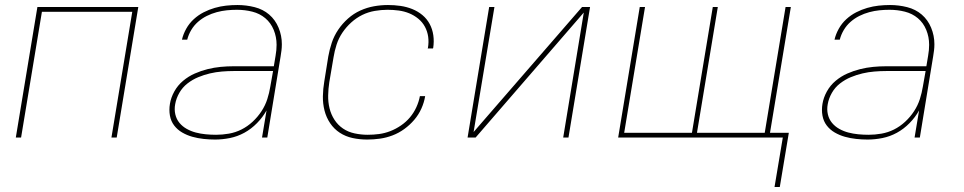

<svg xmlns="http://www.w3.org/2000/svg" viewBox="-20 -548 3840 765"><path d="M43 0 129 -520H531L445 0H424L507 -501H147L64 0Z M837 8Q814 8 791 5.5Q768 3 746.5 -3Q725 -9 706 -20Q687 -31 674 -48Q661 -65 657 -87.5Q653 -110 657 -134Q661 -159 674.5 -183.5Q688 -208 709.5 -226Q731 -244 756 -255Q781 -266 807 -272.5Q833 -279 859 -281.5Q885 -284 911 -284H1071L1078 -326Q1080 -337 1081 -348Q1082 -359 1082 -369V-370Q1082 -401 1070.5 -429Q1059 -457 1037 -475.5Q1015 -494 985.5 -501.5Q956 -509 924 -509Q904 -509 884 -507Q864 -505 843.5 -499.5Q823 -494 804 -484.5Q785 -475 769 -461Q753 -447 742 -428.5Q731 -410 726 -390H705Q710 -412 722 -433.5Q734 -455 752 -471.5Q770 -488 791.5 -499Q813 -510 835.5 -516.5Q858 -523 880.5 -525.5Q903 -528 926 -528Q961 -528 994.5 -519.5Q1028 -511 1052.5 -490Q1077 -469 1090 -437.5Q1103 -406 1103 -372Q1103 -359 1101.5 -347Q1100 -335 1098 -323L1045 0H1024L1042 -108Q1027 -81 1004 -57.5Q981 -34 953.5 -19Q926 -4 896 2Q866 8 837 8ZM841 -11Q866 -11 892 -15.5Q918 -20 942 -32Q966 -44 986.5 -63Q1007 -82 1022 -105Q1037 -128 1045 -153Q1053 -178 1057 -203L1068 -265H911Q888 -265 864 -263Q840 -261 816.5 -255.5Q793 -250 770 -240.5Q747 -231 727 -215.5Q707 -200 694.5 -178Q682 -156 678 -133Q674 -112 678.5 -92.5Q683 -73 695 -58.5Q707 -44 724 -34.5Q741 -25 760 -20Q779 -15 799.5 -13Q820 -11 841 -11Z M1443 8Q1413 8 1385 2Q1357 -4 1334 -19Q1311 -34 1295.5 -57Q1280 -80 1273 -107.5Q1266 -135 1266.5 -164.5Q1267 -194 1272 -223L1288 -323Q1293 -351 1302 -378Q1311 -405 1327.5 -429.5Q1344 -454 1366.5 -474Q1389 -494 1415.5 -506Q1442 -518 1470 -523Q1498 -528 1526 -528Q1551 -528 1575.5 -524.5Q1600 -521 1622.5 -512Q1645 -503 1663 -488Q1681 -473 1692 -452.5Q1703 -432 1706.5 -407.5Q1710 -383 1706 -357L1705 -355H1684L1685 -357Q1689 -380 1686 -401.5Q1683 -423 1673 -441.5Q1663 -460 1646.5 -473.5Q1630 -487 1610.5 -495Q1591 -503 1569 -506Q1547 -509 1524 -509Q1499 -509 1473 -504.5Q1447 -500 1423.5 -488.5Q1400 -477 1379.5 -458.5Q1359 -440 1344 -417.5Q1329 -395 1321 -370Q1313 -345 1309 -320L1292 -220Q1288 -194 1287.5 -167.5Q1287 -141 1293 -116.5Q1299 -92 1312.5 -71Q1326 -50 1346.5 -36Q1367 -22 1393 -16.5Q1419 -11 1445 -11Q1468 -11 1490.5 -14Q1513 -17 1535 -25.5Q1557 -34 1577.5 -48Q1598 -62 1613.5 -80.5Q1629 -99 1639 -121Q1649 -143 1653 -165H1674Q1670 -140 1659 -115.5Q1648 -91 1630.5 -70.5Q1613 -50 1591 -34Q1569 -18 1544 -8.5Q1519 1 1493.5 4.5Q1468 8 1443 8Z M1843 0 1929 -520H1950L1867 -22L2299 -520H2331L2245 0H2224L2306 -498L1875 0Z M3087 197H3066L3099 0H2443L2529 -520H2550L2467 -19H2737L2820 -520H2840L2757 -19H3027L3110 -520H3131L3048 -19H3123Z M3437 8Q3414 8 3391 5.5Q3368 3 3346.5 -3Q3325 -9 3306 -20Q3287 -31 3274 -48Q3261 -65 3257 -87.5Q3253 -110 3257 -134Q3261 -159 3274.5 -183.5Q3288 -208 3309.5 -226Q3331 -244 3356 -255Q3381 -266 3407 -272.5Q3433 -279 3459 -281.5Q3485 -284 3511 -284H3671L3678 -326Q3680 -337 3681 -348Q3682 -359 3682 -369V-370Q3682 -401 3670.5 -429Q3659 -457 3637 -475.5Q3615 -494 3585.5 -501.5Q3556 -509 3524 -509Q3504 -509 3484 -507Q3464 -505 3443.5 -499.5Q3423 -494 3404 -484.5Q3385 -475 3369 -461Q3353 -447 3342 -428.5Q3331 -410 3326 -390H3305Q3310 -412 3322 -433.5Q3334 -455 3352 -471.5Q3370 -488 3391.5 -499Q3413 -510 3435.5 -516.5Q3458 -523 3480.5 -525.5Q3503 -528 3526 -528Q3561 -528 3594.5 -519.5Q3628 -511 3652.5 -490Q3677 -469 3690 -437.5Q3703 -406 3703 -372Q3703 -359 3701.5 -347Q3700 -335 3698 -323L3645 0H3624L3642 -108Q3627 -81 3604 -57.5Q3581 -34 3553.5 -19Q3526 -4 3496 2Q3466 8 3437 8ZM3441 -11Q3466 -11 3492 -15.5Q3518 -20 3542 -32Q3566 -44 3586.5 -63Q3607 -82 3622 -105Q3637 -128 3645 -153Q3653 -178 3657 -203L3668 -265H3511Q3488 -265 3464 -263Q3440 -261 3416.5 -255.5Q3393 -250 3370 -240.5Q3347 -231 3327 -215.5Q3307 -200 3294.5 -178Q3282 -156 3278 -133Q3274 -112 3278.5 -92.5Q3283 -73 3295 -58.5Q3307 -44 3324 -34.5Q3341 -25 3360 -20Q3379 -15 3399.5 -13Q3420 -11 3441 -11Z"/></svg>

Font: Iosevka Aile Thin Oblique
Style: Regular
Weight: 100
Italic angle: -9°
Designer: Belleve Invis
Foundry: Belleve Invis
Version: Version 31.1.0; ttfautohint (v1.8.4)